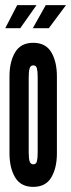

<svg xmlns="http://www.w3.org/2000/svg" viewBox="-22 -722 277 749"><path d="M107.5 7Q59 7 37 -30Q15 -67 15 -124V-424Q15 -481 37 -518Q59 -555 107.5 -555Q156.5 -555 178.2 -518Q200 -481 200 -424V-124Q200 -67 178.2 -30Q156.5 7 107.5 7ZM108 -81Q119 -81 122 -92.8Q125 -104.5 125 -127V-421Q125 -443.5 122 -455.2Q119 -467 108 -467Q97 -467 93.5 -455.2Q90 -443.5 90 -421V-127Q90 -104.5 93.5 -92.8Q97 -81 108 -81ZM106 -612 156.5 -702H235.5L168.5 -612ZM-1.5 -612 45 -702H120.5L57 -612Z"/></svg>

Font: League Gothic Condensed
Style: Regular
Weight: 400
Width: 3
Designer: The League of Moveable Type
Version: Version 2.001